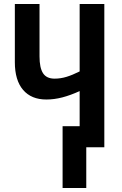

<svg xmlns="http://www.w3.org/2000/svg" viewBox="-20 -734 609 957"><path d="M500 0H410V203H292V-105H377V-280Q331 -259 290.5 -248.5Q250 -238 211 -238Q136 -238 95 -286Q54 -334 54 -424V-714H177V-453Q177 -396 194.5 -369Q212 -342 252 -342Q282 -342 311.5 -351Q341 -360 377 -378V-714H500Z"/></svg>

Font: Noto Sans Disp Cond SemBd
Style: Regular
Weight: 600
Width: 3
Designer: Monotype Design Team
Foundry: Monotype Imaging Inc.
Version: Version 2.000;GOOG;noto-source:20170915:90ef993387c0; ttfaut